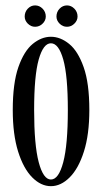

<svg xmlns="http://www.w3.org/2000/svg" viewBox="-20 -660 370 692"><path d="M163.5 11Q127.5 11 96 -20.8Q64.5 -52.5 45.2 -114Q26 -175.5 26 -263.5Q26 -360 46.2 -418Q66.5 -476 98 -501.8Q129.5 -527.5 163.5 -527.5Q197.5 -527.5 229.2 -501.8Q261 -476 281.5 -418Q302 -360 302 -263.5Q302 -175.5 282.5 -114Q263 -52.5 231.2 -20.8Q199.5 11 163.5 11ZM163.5 -13Q191.5 -13 208 -75.5Q224.5 -138 224.5 -263.5Q224.5 -387 208 -445.5Q191.5 -504 163.5 -504Q136 -504 119.5 -445.5Q103 -387 103 -263.5Q103 -138 119.5 -75.5Q136 -13 163.5 -13ZM221.5 -563.5Q206 -563.5 194.8 -574.8Q183.5 -586 183.5 -600.5Q183.5 -617 194.8 -628.8Q206 -640.5 221.5 -640.5Q236.5 -640.5 248 -628.8Q259.5 -617 259.5 -600.5Q259.5 -586 248 -574.8Q236.5 -563.5 221.5 -563.5ZM106.5 -563.5Q91.5 -563.5 80.2 -574.8Q69 -586 69 -600.5Q69 -617 80.2 -628.8Q91.5 -640.5 106.5 -640.5Q122 -640.5 133.5 -628.8Q145 -617 145 -600.5Q145 -586 133.5 -574.8Q122 -563.5 106.5 -563.5Z"/></svg>

Font: Imbue 50pt
Style: Regular
Weight: 400
Designer: Tyler Finck
Foundry: Etcetera Type Company
Version: Version 1.102; ttfautohint (v1.8.3)